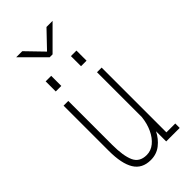

<svg xmlns="http://www.w3.org/2000/svg" viewBox="-266 -908 981 981"><g transform="rotate(-45 225.0 -417.0)"><path d="M192 12Q130 12 101.5 -34.5Q73 -81 73 -173V-500H107V-183Q107 -103 125.5 -62Q144 -21 195 -21Q226.5 -21 251.8 -41.8Q277 -62.5 293.5 -97.8Q310 -133 314.5 -176.5V-500H348V-32H412V0H314.5V-73.5Q296 -36.5 265 -12.2Q234 12 192 12ZM96 -652.5H136V-579.5H96ZM278.5 -652.5H318.5V-579.5H278.5ZM76.5 -846H120.5L208.5 -755L295.5 -846H339.5L218.5 -725H197.5Z"/></g></svg>

Font: Trispace Condensed Thin
Style: Regular
Weight: 100
Width: 3
Designer: Tyler Finck
Foundry: Etcetera Type Company
Version: Version 1.210; ttfautohint (v1.8.3)